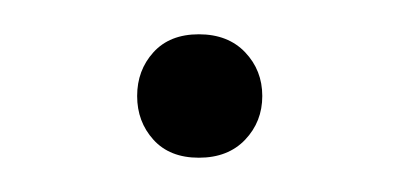

<svg xmlns="http://www.w3.org/2000/svg" viewBox="-20 -82 233 112"><path d="M69.5 -0.5Q60 -11 60 -26Q60 -41 69.5 -51.5Q79 -62 96 -62Q113 -62 123 -51.5Q133 -41 133 -26Q133 -11 123 -0.5Q113 10 96 10Q79 10 69.5 -0.5Z"/></svg>

Font: Flamenco
Style: Regular
Weight: 400
Designer: Luciano Vergara
Foundry: Luciano Vergara
Version: Version 1.003